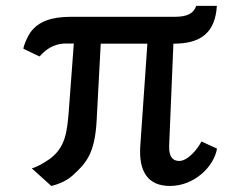

<svg xmlns="http://www.w3.org/2000/svg" viewBox="-20 -613 800 645"><path d="M86.9 -47.4 152.3 11.7C181.2 4.9 207 -7.8 226.1 -25.4C270 -65.9 298.8 -97.7 304.7 -209L318.4 -466.3H475.1L451.2 -121.6C445.8 -38.6 475.6 11.7 550.8 11.7C633.8 11.7 699.2 -54.2 709 -113.8L656.7 -137.7C643.1 -111.3 610.8 -72.3 582 -72.3C563.5 -72.3 546.4 -82.5 548.3 -124.5L562.5 -466.3H564.5C652.3 -466.3 703.1 -501.5 708.5 -593.3H639.2C630.4 -566.9 607.4 -556.6 567.4 -556.6H219.2C151.4 -556.6 109.4 -540.5 83 -505.4C71.3 -488.8 59.6 -460.9 58.6 -449.2L112.8 -423.3C130.4 -442.4 156.2 -466.8 202.1 -466.8H228L210.9 -237.8C205.1 -169.4 200.2 -118.2 146.5 -78.6C121.1 -60.5 95.7 -49.3 86.9 -47.4Z"/></svg>

Font: Merriweather Sans
Style: Regular
Weight: 400
Designer: Eben Sorkin ( eben@eyebytes.com )
Foundry: Eben Sorkin
Version: Version 1.003